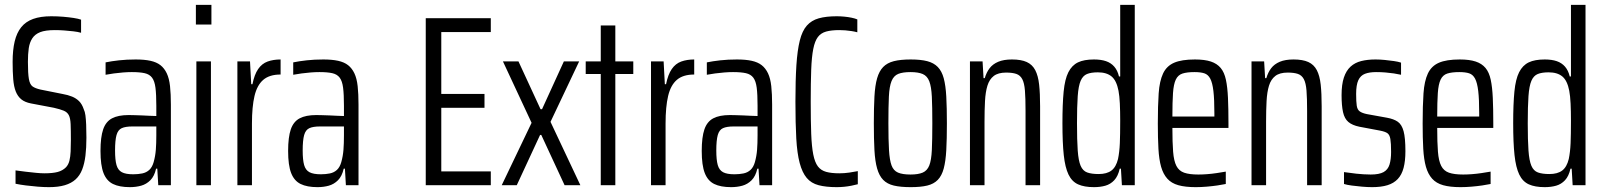

<svg xmlns="http://www.w3.org/2000/svg" viewBox="-20 -763 6606 791"><path d="M182 8Q160 8 135.5 6Q111 4 87 1Q63 -2 44 -6V-61Q65 -58 86.5 -55.5Q108 -53 128 -51Q148 -49 163 -49Q197 -49 217.5 -54.5Q238 -60 252 -74Q262 -85 266 -101Q270 -117 271 -139Q272 -161 272 -186Q272 -227 271 -251.5Q270 -276 263.5 -288.5Q257 -301 242.5 -307Q228 -313 202 -319L107 -337Q82 -342 67.5 -354Q53 -366 45 -386Q37 -406 34.5 -436.5Q32 -467 32 -508Q32 -557 40.5 -592.5Q49 -628 67.5 -651Q86 -674 116.5 -685Q147 -696 191 -696Q217 -696 240.5 -694Q264 -692 283.5 -689Q303 -686 314 -682V-628Q300 -632 282 -634Q264 -636 245 -637.5Q226 -639 206 -639Q167 -639 145.5 -630.5Q124 -622 113 -605Q102 -588 98.5 -564.5Q95 -541 95 -508Q95 -460 99 -437.5Q103 -415 114 -407Q125 -399 147 -394L237 -376Q260 -372 277 -365Q294 -358 306 -346Q318 -334 325 -313Q330 -303 332 -287.5Q334 -272 335 -249.5Q336 -227 336 -196Q336 -154 332 -121.5Q328 -89 318.5 -64.5Q309 -40 291.5 -24Q274 -8 247 0Q220 8 182 8Z M515 8Q472 8 445.5 -5Q419 -18 406.5 -50Q394 -82 394 -141Q394 -198 405 -230Q416 -262 441.5 -275.5Q467 -289 510 -289Q521 -289 535 -288.5Q549 -288 565 -287.5Q581 -287 596 -286Q611 -285 624 -285V-327Q624 -374 620.5 -401.5Q617 -429 606.5 -443Q596 -457 576 -461.5Q556 -466 523 -466Q506 -466 487 -464.5Q468 -463 449.5 -460.5Q431 -458 415 -455V-506Q439 -511 470.5 -514.5Q502 -518 539 -518Q575 -518 600 -512.5Q625 -507 641 -494.5Q657 -482 667 -461Q677 -440 680.5 -408Q684 -376 684 -332V0H632L628 -68H623Q616 -37 599.5 -20.5Q583 -4 561.5 2Q540 8 515 8ZM529 -45Q549 -45 566 -48.5Q583 -52 595 -63Q607 -74 613 -95Q620 -120 622 -146Q624 -172 624 -205V-242H525Q497 -242 481.5 -235Q466 -228 460 -206.5Q454 -185 454 -143Q454 -104 460 -83Q466 -62 482 -53.5Q498 -45 529 -45Z M787 -662V-743H851V-662ZM789 0V-510H849V0Z M958 0V-510H1010L1015 -416H1020Q1028 -456 1043.5 -478.5Q1059 -501 1082.5 -509.5Q1106 -518 1136 -518V-456Q1090 -456 1064.5 -434Q1039 -412 1028.5 -367.5Q1018 -323 1018 -254V0Z M1288 8Q1245 8 1218.5 -5Q1192 -18 1179.5 -50Q1167 -82 1167 -141Q1167 -198 1178 -230Q1189 -262 1214.5 -275.5Q1240 -289 1283 -289Q1294 -289 1308 -288.5Q1322 -288 1338 -287.5Q1354 -287 1369 -286Q1384 -285 1397 -285V-327Q1397 -374 1393.5 -401.5Q1390 -429 1379.5 -443Q1369 -457 1349 -461.5Q1329 -466 1296 -466Q1279 -466 1260 -464.5Q1241 -463 1222.5 -460.5Q1204 -458 1188 -455V-506Q1212 -511 1243.5 -514.5Q1275 -518 1312 -518Q1348 -518 1373 -512.5Q1398 -507 1414 -494.5Q1430 -482 1440 -461Q1450 -440 1453.5 -408Q1457 -376 1457 -332V0H1405L1401 -68H1396Q1389 -37 1372.5 -20.5Q1356 -4 1334.5 2Q1313 8 1288 8ZM1302 -45Q1322 -45 1339 -48.5Q1356 -52 1368 -63Q1380 -74 1386 -95Q1393 -120 1395 -146Q1397 -172 1397 -205V-242H1298Q1270 -242 1254.5 -235Q1239 -228 1233 -206.5Q1227 -185 1227 -143Q1227 -104 1233 -83Q1239 -62 1255 -53.5Q1271 -45 1302 -45Z M1734 0V-688H2002V-631H1798V-376H1976V-319H1798V-57H2002V0Z M2047 0 2170 -257 2052 -510H2116L2207 -313H2213L2303 -510H2366L2248 -261L2371 0H2306L2210 -207H2205L2109 0Z M2455 0V-458H2393V-510H2455V-658H2515V-510H2589V-458H2515V0Z M2662 0V-510H2714L2719 -416H2724Q2732 -456 2747.5 -478.5Q2763 -501 2786.5 -509.5Q2810 -518 2840 -518V-456Q2794 -456 2768.5 -434Q2743 -412 2732.5 -367.5Q2722 -323 2722 -254V0Z M2992 8Q2949 8 2922.5 -5Q2896 -18 2883.5 -50Q2871 -82 2871 -141Q2871 -198 2882 -230Q2893 -262 2918.5 -275.5Q2944 -289 2987 -289Q2998 -289 3012 -288.5Q3026 -288 3042 -287.5Q3058 -287 3073 -286Q3088 -285 3101 -285V-327Q3101 -374 3097.5 -401.5Q3094 -429 3083.5 -443Q3073 -457 3053 -461.5Q3033 -466 3000 -466Q2983 -466 2964 -464.5Q2945 -463 2926.5 -460.5Q2908 -458 2892 -455V-506Q2916 -511 2947.5 -514.5Q2979 -518 3016 -518Q3052 -518 3077 -512.5Q3102 -507 3118 -494.5Q3134 -482 3144 -461Q3154 -440 3157.5 -408Q3161 -376 3161 -332V0H3109L3105 -68H3100Q3093 -37 3076.5 -20.5Q3060 -4 3038.5 2Q3017 8 2992 8ZM3006 -45Q3026 -45 3043 -48.5Q3060 -52 3072 -63Q3084 -74 3090 -95Q3097 -120 3099 -146Q3101 -172 3101 -205V-242H3002Q2974 -242 2958.5 -235Q2943 -228 2937 -206.5Q2931 -185 2931 -143Q2931 -104 2937 -83Q2943 -62 2959 -53.5Q2975 -45 3006 -45Z M3427 8Q3383 8 3352.5 0Q3322 -8 3303.5 -30Q3285 -52 3274.5 -91.5Q3264 -131 3260.5 -192.5Q3257 -254 3257 -344Q3257 -433 3261 -494.5Q3265 -556 3275 -596Q3285 -636 3304 -657.5Q3323 -679 3353 -687.5Q3383 -696 3427 -696Q3442 -696 3458 -694.5Q3474 -693 3488.5 -690Q3503 -687 3512 -683V-630Q3501 -633 3488 -635Q3475 -637 3462.5 -638Q3450 -639 3438 -639Q3405 -639 3383.5 -633Q3362 -627 3349.5 -610.5Q3337 -594 3330.5 -561.5Q3324 -529 3322 -476Q3320 -423 3320 -344Q3320 -265 3322 -212Q3324 -159 3330.5 -126.5Q3337 -94 3349.5 -77.5Q3362 -61 3383.5 -55Q3405 -49 3438 -49Q3458 -49 3479 -52Q3500 -55 3514 -58V-4Q3503 -1 3488 2Q3473 5 3457.5 6.5Q3442 8 3427 8Z M3732 8Q3690 8 3662.5 1.5Q3635 -5 3618.5 -22Q3602 -39 3593.5 -69Q3585 -99 3582.5 -144.5Q3580 -190 3580 -255Q3580 -319 3582.5 -365Q3585 -411 3593.5 -440.5Q3602 -470 3618.5 -487Q3635 -504 3662.5 -511Q3690 -518 3732 -518Q3773 -518 3800 -511Q3827 -504 3843.5 -487Q3860 -470 3868 -440.5Q3876 -411 3878.5 -365Q3881 -319 3881 -255Q3881 -190 3878.5 -144.5Q3876 -99 3868 -69Q3860 -39 3843.5 -22Q3827 -5 3800 1.5Q3773 8 3732 8ZM3731 -44Q3763 -44 3781.5 -52Q3800 -60 3808.5 -81.5Q3817 -103 3819 -145Q3821 -187 3821 -255Q3821 -323 3819 -364.5Q3817 -406 3808.5 -428Q3800 -450 3781.5 -458Q3763 -466 3731 -466Q3699 -466 3680.5 -458.5Q3662 -451 3653 -429Q3644 -407 3642 -365Q3640 -323 3640 -255Q3640 -186 3642.5 -144.5Q3645 -103 3653 -81.5Q3661 -60 3679.5 -52Q3698 -44 3731 -44Z M3976 0V-510H4028L4032 -441H4037Q4044 -465 4057 -482Q4070 -499 4092.5 -508.5Q4115 -518 4149 -518Q4187 -518 4210 -507.5Q4233 -497 4245 -474Q4257 -451 4261 -414.5Q4265 -378 4265 -325V0H4205V-306Q4205 -359 4202.5 -390Q4200 -421 4191.5 -437Q4183 -453 4167 -458.5Q4151 -464 4125 -464Q4092 -464 4074 -450Q4056 -436 4048 -410Q4040 -384 4038 -346.5Q4036 -309 4036 -262V0Z M4487 8Q4447 8 4421.5 -3.5Q4396 -15 4382 -44Q4368 -73 4362.5 -124Q4357 -175 4357 -255Q4357 -334 4362 -385.5Q4367 -437 4381.5 -465.5Q4396 -494 4421 -506Q4446 -518 4487 -518Q4516 -518 4536.5 -511Q4557 -504 4570.5 -488.5Q4584 -473 4590 -448H4595V-743H4655V0H4602L4598 -68H4593Q4586 -37 4570.5 -20.5Q4555 -4 4534 2Q4513 8 4487 8ZM4506 -46Q4540 -46 4559 -60.5Q4578 -75 4586 -108Q4592 -137 4593.5 -173Q4595 -209 4595 -266Q4595 -305 4593.5 -336.5Q4592 -368 4588 -389Q4580 -431 4559.5 -448Q4539 -465 4503 -465Q4475 -465 4458 -458Q4441 -451 4432 -430Q4423 -409 4420 -367Q4417 -325 4417 -255Q4417 -185 4420 -143Q4423 -101 4432 -80Q4441 -59 4459 -52.5Q4477 -46 4506 -46Z M4906 8Q4863 8 4834.5 0Q4806 -8 4789 -27Q4772 -46 4763.5 -76Q4755 -106 4752.5 -150Q4750 -194 4750 -254Q4750 -328 4753.5 -378.5Q4757 -429 4771.5 -460Q4786 -491 4817 -504.5Q4848 -518 4903 -518Q4943 -518 4968.5 -509.5Q4994 -501 5009 -483Q5024 -465 5030.5 -434.5Q5037 -404 5039 -359.5Q5041 -315 5041 -256V-236H4810Q4810 -176 4813 -138Q4816 -100 4826.5 -79.5Q4837 -59 4858.5 -51.5Q4880 -44 4917 -44Q4934 -44 4953.5 -45.5Q4973 -47 4993 -50Q5013 -53 5030 -56V-5Q5016 -2 4995.5 1Q4975 4 4951.5 6Q4928 8 4906 8ZM4983 -262V-296Q4983 -354 4979 -388Q4975 -422 4966 -439Q4957 -456 4941.5 -461Q4926 -466 4901 -466Q4870 -466 4851.5 -460Q4833 -454 4824 -435Q4815 -416 4812.5 -379.5Q4810 -343 4810 -283H5002Z M5136 0V-510H5188L5192 -441H5197Q5204 -465 5217 -482Q5230 -499 5252.5 -508.5Q5275 -518 5309 -518Q5347 -518 5370 -507.5Q5393 -497 5405 -474Q5417 -451 5421 -414.5Q5425 -378 5425 -325V0H5365V-306Q5365 -359 5362.5 -390Q5360 -421 5351.5 -437Q5343 -453 5327 -458.5Q5311 -464 5285 -464Q5252 -464 5234 -450Q5216 -436 5208 -410Q5200 -384 5198 -346.5Q5196 -309 5196 -262V0Z M5633 8Q5613 8 5591 6Q5569 4 5549.5 1.5Q5530 -1 5517 -5V-54Q5528 -53 5540.5 -51Q5553 -49 5567.5 -47.5Q5582 -46 5597 -45Q5612 -44 5627 -44Q5662 -44 5680 -54Q5698 -64 5704.5 -85Q5711 -106 5711 -137Q5711 -173 5708 -190.5Q5705 -208 5695.5 -214.5Q5686 -221 5665 -225L5580 -241Q5551 -247 5535 -260.5Q5519 -274 5513 -301Q5507 -328 5507 -371Q5507 -415 5516.5 -443.5Q5526 -472 5544 -488.5Q5562 -505 5588 -511.5Q5614 -518 5647 -518Q5665 -518 5685 -516Q5705 -514 5722.5 -511.5Q5740 -509 5752 -505V-455Q5739 -458 5722.5 -460.5Q5706 -463 5687.5 -464.5Q5669 -466 5649 -466Q5622 -466 5603.5 -459Q5585 -452 5576 -432.5Q5567 -413 5567 -376Q5567 -344 5569.5 -327.5Q5572 -311 5582 -304Q5592 -297 5611 -293L5694 -278Q5722 -273 5738.5 -261.5Q5755 -250 5762.5 -222.5Q5770 -195 5770 -140Q5770 -100 5762.5 -71.5Q5755 -43 5738.5 -25.5Q5722 -8 5696 0Q5670 8 5633 8Z M5997 8Q5954 8 5925.5 0Q5897 -8 5880 -27Q5863 -46 5854.5 -76Q5846 -106 5843.5 -150Q5841 -194 5841 -254Q5841 -328 5844.5 -378.5Q5848 -429 5862.5 -460Q5877 -491 5908 -504.5Q5939 -518 5994 -518Q6034 -518 6059.5 -509.5Q6085 -501 6100 -483Q6115 -465 6121.5 -434.5Q6128 -404 6130 -359.5Q6132 -315 6132 -256V-236H5901Q5901 -176 5904 -138Q5907 -100 5917.5 -79.5Q5928 -59 5949.5 -51.5Q5971 -44 6008 -44Q6025 -44 6044.5 -45.5Q6064 -47 6084 -50Q6104 -53 6121 -56V-5Q6107 -2 6086.5 1Q6066 4 6042.5 6Q6019 8 5997 8ZM6074 -262V-296Q6074 -354 6070 -388Q6066 -422 6057 -439Q6048 -456 6032.5 -461Q6017 -466 5992 -466Q5961 -466 5942.5 -460Q5924 -454 5915 -435Q5906 -416 5903.5 -379.5Q5901 -343 5901 -283H6093Z M6344 8Q6304 8 6278.5 -3.5Q6253 -15 6239 -44Q6225 -73 6219.5 -124Q6214 -175 6214 -255Q6214 -334 6219 -385.5Q6224 -437 6238.5 -465.5Q6253 -494 6278 -506Q6303 -518 6344 -518Q6373 -518 6393.5 -511Q6414 -504 6427.5 -488.5Q6441 -473 6447 -448H6452V-743H6512V0H6459L6455 -68H6450Q6443 -37 6427.5 -20.5Q6412 -4 6391 2Q6370 8 6344 8ZM6363 -46Q6397 -46 6416 -60.5Q6435 -75 6443 -108Q6449 -137 6450.5 -173Q6452 -209 6452 -266Q6452 -305 6450.5 -336.5Q6449 -368 6445 -389Q6437 -431 6416.5 -448Q6396 -465 6360 -465Q6332 -465 6315 -458Q6298 -451 6289 -430Q6280 -409 6277 -367Q6274 -325 6274 -255Q6274 -185 6277 -143Q6280 -101 6289 -80Q6298 -59 6316 -52.5Q6334 -46 6363 -46Z"/></svg>

Font: Saira ExtraCondensed
Style: Regular
Weight: 400
Width: 2
Designer: Hector Gatti with collaboration of the Omnibus-Type team
Foundry: Omnibus-Type
Version: Version 1.101